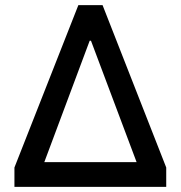

<svg xmlns="http://www.w3.org/2000/svg" viewBox="-20 -725 701 745"><path d="M36 0V-75L284 -705H378L625 -75V0ZM328 -567 137 -56 128 -96H534L525 -56L333 -567Z"/></svg>

Font: Nunito Sans 6pt SemiBold
Style: Regular
Weight: 600
Version: Version 3.101;gftools[0.9.27]